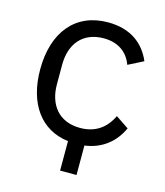

<svg xmlns="http://www.w3.org/2000/svg" viewBox="-102 -606 708 824"><g transform="rotate(15 251.5 -194.0)"><path d="M242 140H315V9C392 -1 446 -46 475 -110L417 -149C389 -90 342 -59 277 -59C182 -59 133 -124 133 -214V-302C133 -392 182 -457 277 -457C340 -457 384 -426 403 -373L470 -407C440 -478 379 -528 277 -528C132 -528 47 -423 47 -258C47 -107 118 -6 242 9Z"/></g></svg>

Font: LVC Sans
Style: Regular
Weight: 400
Designer: Mike Abbink, Paul van der Laan, Pieter van Rosmalen
Foundry: Bold Monday
Version: Version 3.0